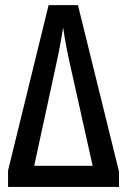

<svg xmlns="http://www.w3.org/2000/svg" viewBox="-20 -734 498 754"><path d="M286.1 -713.9 447.3 -60.5V0H11.7V-64.5L170.9 -713.9ZM343.8 -83 252 -494.6Q247.6 -514.6 242.7 -539.1Q237.8 -563.5 233.9 -586.4Q230 -609.4 228 -626Q224.6 -605 220.5 -581.5Q216.3 -558.1 211.9 -535.4Q207.5 -512.7 203.1 -492.7L114.3 -83Z"/></svg>

Font: Open Sans Condensed Medium
Style: Regular
Weight: 500
Width: 3
Designer: Monotype Design Team
Foundry: Monotype Imaging Inc.
Version: Version 3.000